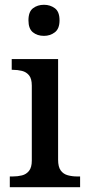

<svg xmlns="http://www.w3.org/2000/svg" viewBox="-20 -783 369 803"><path d="M21 0V-45H34Q54 -45 72 -49.5Q90 -54 101.5 -68.5Q113 -83 113 -111V-425Q113 -454 101.5 -468Q90 -482 72 -486.5Q54 -491 34 -491H29V-536H223V-115Q223 -85 234 -70Q245 -55 263.5 -50Q282 -45 302 -45H315V0ZM164 -633Q136 -633 117.5 -648Q99 -663 99 -698Q99 -734 118 -748.5Q137 -763 164 -763Q190 -763 209.5 -748.5Q229 -734 229 -698Q229 -663 209.5 -648Q190 -633 164 -633Z"/></svg>

Font: Noto Serif Armenian Medium
Style: Regular
Weight: 500
Version: Version 2.007